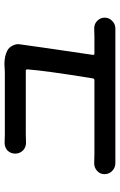

<svg xmlns="http://www.w3.org/2000/svg" viewBox="145 -692 547 877"><g transform="rotate(-90 418.5 -253.5)"><path d="M606.4 -103.5Q605.5 -95.7 612.3 -95.7H689.5Q703.1 -95.7 724.6 -96.7Q726.6 -96.7 727.5 -96.7Q747.1 -96.7 760.7 -84Q776.4 -69.3 776.4 -48.8Q776.4 -28.3 760.7 -13.7Q746.1 0 726.6 0Q725.6 0 725.6 0Q705.1 0 691.4 0H152.3Q133.8 0 113.3 0Q112.3 0 112.3 0Q91.8 0 77.1 -13.7Q61.5 -28.3 61.5 -49.8Q61.5 -70.3 77.1 -84Q91.8 -96.7 110.4 -96.7Q112.3 -96.7 113.3 -96.7Q132.8 -95.7 152.3 -95.7H490.2Q498 -95.7 499 -103.5Q534.2 -319.3 540 -401.4Q541 -409.2 533.2 -409.2H244.1Q228.5 -409.2 207 -408.2Q206.1 -408.2 205.1 -408.2Q184.6 -408.2 169.9 -421.9Q155.3 -436.5 155.3 -458Q155.3 -478.5 169.9 -493.2Q184.6 -505.9 204.1 -505.9Q205.1 -505.9 207 -505.9Q227.5 -504.9 243.2 -504.9H527.3Q535.2 -504.9 545.9 -505.9Q554.7 -506.8 563.5 -506.8Q600.6 -506.8 625 -494.1Q640.6 -486.3 648.4 -469.7Q655.3 -457 655.3 -443.4Q655.3 -439.5 654.3 -434.6Q644.5 -360.4 606.4 -103.5Z"/></g></svg>

Font: Gen Jyuu Gothic P Medium
Style: Regular
Weight: 500
Designer: [Source Han Sans]
Ryoko NISHIZUKA  (kana & ideographs); Paul D. Hunt (Latin, Greek & Cyrillic); Wenlong ZHANG  (bopomofo
Version: Version 1.002.20150607